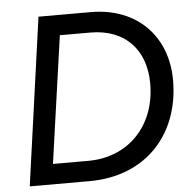

<svg xmlns="http://www.w3.org/2000/svg" viewBox="-53 -798 849 850"><g transform="rotate(-5 372.0 -372.5)"><path d="M45 0H311C561 0 718 -172 718 -413C718 -608 587 -745 381 -745H149ZM156 -90 236 -655H372C523 -655 616 -560 616 -407C616 -220 492 -90 313 -90Z"/></g></svg>

Font: Mluvka Medium
Style: Italic
Weight: 500
Italic angle: -8°
Designer: Modified by Jiří Krblich, Original typeface by Gumpita Rahayu
Foundry: Gumpita Rahayu & Jiří Krblich
Version: Version 2.000;Glyphs 3.1.1 (3134)